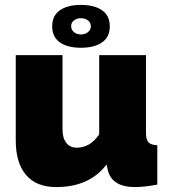

<svg xmlns="http://www.w3.org/2000/svg" viewBox="-20 -750 686 780"><path d="M208 10Q128 10 86 -39Q44 -88 44 -180V-526H234V-223Q234 -189 249.5 -169.5Q265 -150 292 -150Q346 -150 383 -204V-526H573V-210Q573 -183 583 -172Q593 -161 619 -160V0Q565 10 529 10Q432 10 417 -63L413 -82Q344 10 208 10ZM223 -578Q192 -600 192 -643Q192 -686 223 -708Q254 -730 309 -730Q364 -730 395 -708Q426 -686 426 -643Q426 -600 395 -578Q364 -556 309 -556Q254 -556 223 -578ZM269 -644Q269 -629 280.5 -619.5Q292 -610 309 -610Q326 -610 337.5 -619.5Q349 -629 349 -644Q349 -658 337.5 -667Q326 -676 309 -676Q292 -676 280.5 -667Q269 -658 269 -644Z"/></svg>

Font: Raleway
Style: Heavy
Weight: 900
Designer: Matt McInerney, Pablo Impallari, Rodrigo Fuenzalida
Foundry: Matt McInerney, Pablo Impallari, Rodrigo Fuenzalida
Version: Version 2.001